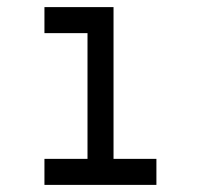

<svg xmlns="http://www.w3.org/2000/svg" viewBox="-20 -520 565 540"><path d="M105 -500H299.3V-73.2H419.9V0H105V-73.2H226.1V-426.8H105Z"/></svg>

Font: Anka/Coder Condensed
Style: Regular
Weight: 400
Width: 4
Monospace: yes
Version: Version 1.100